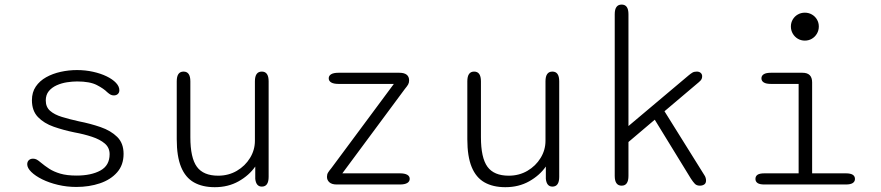

<svg xmlns="http://www.w3.org/2000/svg" viewBox="-20 -786 3754 818"><path d="M305 10.5Q264.5 10.5 226.8 1.5Q189 -7.5 159.8 -22Q130.5 -36.5 113.2 -53.5Q96 -70.5 96 -86Q96 -97 102.8 -103.5Q109.5 -110 121 -110Q129.5 -110 136.8 -106Q144 -102 154.5 -93Q170 -80 189.5 -67.2Q209 -54.5 237 -46.2Q265 -38 306 -38Q368.5 -38 407.8 -59.5Q447 -81 447 -129Q447 -157 426.5 -174.5Q406 -192 372 -203.2Q338 -214.5 297 -222Q250.5 -231.5 209 -246Q167.5 -260.5 141.8 -287.2Q116 -314 116 -359Q116 -393 132.5 -417.2Q149 -441.5 176.8 -457Q204.5 -472.5 238.8 -480Q273 -487.5 308 -487.5Q344 -487.5 376.5 -480.2Q409 -473 434.2 -460.8Q459.5 -448.5 474 -433.2Q488.5 -418 488.5 -401.5Q488.5 -391.5 482 -385.5Q475.5 -379.5 465 -379.5Q457 -379.5 451 -382.8Q445 -386 436.5 -393.5Q422.5 -408 392.8 -423.5Q363 -439 308.5 -439Q288.5 -439 265.5 -435.5Q242.5 -432 221.8 -422.8Q201 -413.5 188 -397.8Q175 -382 175 -358Q175 -330 193.5 -313.8Q212 -297.5 244 -287.8Q276 -278 316.5 -269Q365 -259.5 408.5 -244.5Q452 -229.5 479.2 -202.8Q506.5 -176 506.5 -130.5Q506.5 -83 479 -51.8Q451.5 -20.5 405.8 -5Q360 10.5 305 10.5Z M762 -481Q791 -481 791 -439.5V-201.5Q791 -113.5 818.8 -75.5Q846.5 -37.5 909.5 -37.5Q953.5 -37.5 989 -58.2Q1024.5 -79 1045.2 -113Q1066 -147 1066 -186V-439.5Q1066 -481 1095.5 -481Q1124.5 -481 1124.5 -439.5V-32.5Q1124.5 9 1095.5 9Q1071 9 1067.5 -24V-76.5Q1041 -38.5 996.5 -13.5Q952 11.5 895 11.5Q842.5 11.5 806.2 -9Q770 -29.5 751.5 -74.5Q733 -119.5 733 -193V-439.5Q733 -481 762 -481Z M1373 -32.5Q1373 -43 1377.5 -50.5Q1382 -58 1392 -70L1658 -428.5H1422Q1401.5 -428.5 1391 -434.8Q1380.5 -441 1380.5 -452.5Q1380.5 -463.5 1391 -469.8Q1401.5 -476 1422 -476H1681.5Q1702 -476 1712.5 -467.8Q1723 -459.5 1723 -443.5Q1723 -433.5 1718.8 -426Q1714.5 -418.5 1704.5 -406.5L1438.5 -47.5H1684Q1704 -47.5 1714.8 -41.5Q1725.5 -35.5 1725.5 -24Q1725.5 -12.5 1714.8 -6.2Q1704 0 1684 0H1414.5Q1394 0 1383.5 -9.2Q1373 -18.5 1373 -32.5Z M2000 -481Q2029 -481 2029 -439.5V-201.5Q2029 -113.5 2056.8 -75.5Q2084.5 -37.5 2147.5 -37.5Q2191.5 -37.5 2227 -58.2Q2262.5 -79 2283.2 -113Q2304 -147 2304 -186V-439.5Q2304 -481 2333.5 -481Q2362.5 -481 2362.5 -439.5V-32.5Q2362.5 9 2333.5 9Q2309 9 2305.5 -24V-76.5Q2279 -38.5 2234.5 -13.5Q2190 11.5 2133 11.5Q2080.5 11.5 2044.2 -9Q2008 -29.5 1989.5 -74.5Q1971 -119.5 1971 -193V-439.5Q1971 -481 2000 -481Z M2628.5 5Q2599 5 2599 -36.5V-725.5Q2599 -766.5 2628.5 -766.5Q2657.5 -766.5 2657.5 -725.5V-249L2914 -465Q2923 -472.5 2930.2 -476.8Q2937.5 -481 2948.5 -481Q2959 -481 2965.2 -475.5Q2971.5 -470 2971.5 -461Q2971.5 -454.5 2969 -449Q2966.5 -443.5 2957.5 -436L2811 -312L2979.5 -42Q2984.5 -35 2986.2 -28.8Q2988 -22.5 2988 -17Q2988 -5 2980.2 0Q2972.5 5 2962 5Q2948 5 2940.5 -2.8Q2933 -10.5 2923.5 -25L2769.5 -276L2657.5 -181V-36.5Q2657.5 5 2628.5 5Z M3236.5 -47.5H3382.5V-428.5H3264Q3244 -428.5 3234 -434.8Q3224 -441 3224 -452.5Q3224 -463.5 3234 -469.8Q3244 -476 3264 -476H3399Q3440 -476 3440 -435V-47.5H3584Q3603.5 -47.5 3613 -41.5Q3622.5 -35.5 3622.5 -23.5Q3622.5 -12.5 3613 -6.2Q3603.5 0 3584 0H3236.5Q3216.5 0 3207.5 -6.2Q3198.5 -12.5 3198.5 -23.5Q3198.5 -35.5 3207.5 -41.5Q3216.5 -47.5 3236.5 -47.5ZM3349.5 -673Q3349.5 -689.5 3357.5 -703Q3365.5 -716.5 3379 -724.2Q3392.5 -732 3409 -732Q3425.5 -732 3439 -724.2Q3452.5 -716.5 3460.5 -703Q3468.5 -689.5 3468.5 -673Q3468.5 -656.5 3460.5 -642.8Q3452.5 -629 3439 -621Q3425.5 -613 3409 -613Q3392.5 -613 3379 -621Q3365.5 -629 3357.5 -642.8Q3349.5 -656.5 3349.5 -673Z"/></svg>

Font: Sono ExtraLight Monospace Light
Style: Regular
Weight: 300
Version: Version 2.112